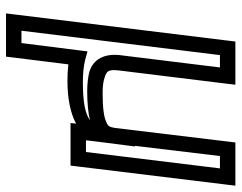

<svg xmlns="http://www.w3.org/2000/svg" viewBox="-100 -448 783 622"><g transform="rotate(90 291.0 -137.5)"><path d="M520 0 579 -484 582 -509H557H467H442L439 -484L395 -119C392 -101 389 -96 376 -91C360 -83 330 -79 282 -79C260 -79 245 -81 233 -85C209 -92 205 -99 209 -134L252 -484L255 -509H230H140H115L112 -484L27 209L24 234H49H139H164L167 209L189 32C205 34 223 35 242 35C298 35 346 26 381 7L379 25H404H492H517L520 0ZM370 -38C348 -22 310 -15 248 -15C220 -15 197 -17 176 -22L147 -30L143 2L120 184H80L159 -459H199L159 -134C154 -86 171 -49 213 -36C229 -32 251 -29 276 -29C313 -29 346 -32 370 -38ZM473 -25H435L439 -59L455 -184H453L486 -459H526L473 -25Z"/></g></svg>

Font: Gamestation Text Outline
Style: Italic
Weight: 400
Designer: Jonas Hecksher
Foundry: Jonas Hecksher, Playtypeª, e-types AS
Version: Version 1.003